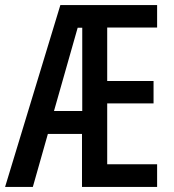

<svg xmlns="http://www.w3.org/2000/svg" viewBox="-23 -734 682 754"><path d="M594 0V-89H398V-328H580V-416H398V-626H594V-714H214L-3 0H106L165 -208H299V0ZM189 -298 282 -625H300V-298Z"/></svg>

Font: Noto Sans Devanagari ExtraCondensed Medium
Style: Regular
Weight: 500
Width: 2
Designer: Jelle Bosma - Monotype Design Team
Foundry: Monotype Imaging Inc.
Version: Version 2.004